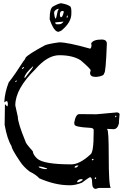

<svg xmlns="http://www.w3.org/2000/svg" viewBox="-20 -1111 769 1194"><path d="M612.3 -865.2Q644.5 -865.2 644.5 -838.9Q637.7 -656.2 627.9 -656.2Q627.9 -637.7 580.1 -632.8H574.2Q540 -632.8 540 -658.2L543.9 -673.8Q543.9 -682.6 482.4 -735.4Q433.6 -767.6 348.6 -767.6Q275.4 -767.6 200.2 -680.7Q75.2 -558.6 75.2 -456.1V-455.1L90.8 -384.8Q90.8 -346.7 138.7 -230.5Q138.7 -220.7 183.6 -170.9Q186.5 -147.5 210.9 -125Q251 -88.9 422.9 -88.9Q475.6 -88.9 542 -150.4Q562.5 -162.1 562.5 -285.2V-302.7Q562.5 -316.4 535.2 -316.4Q443.4 -321.3 443.4 -336.9L441.4 -346.7Q450.2 -401.4 473.6 -401.4L580.1 -400.4L708 -412.1Q723.6 -409.2 723.6 -400.4L719.7 -355.5V-343.8Q710.9 -307.6 685.5 -307.6L646.5 -309.6V-305.7Q656.2 -305.7 656.2 -141.6Q656.2 43.9 668.9 56.6H667L660.2 57.6H600.6Q589.8 57.6 576.2 63.5Q552.7 63.5 552.7 22.5Q552.7 -8.8 540 -8.8Q534.2 -8.8 489.3 25.4Q448.2 41 418.9 41H410.2Q323.2 41 224.6 -2Q203.1 -25.4 166 -43Q126 -72.3 101.6 -111.3Q51.8 -185.5 51.8 -202.1Q24.4 -246.1 8.8 -335L10.7 -461.9H12.7L24.4 -449.2Q28.3 -449.2 29.3 -464.8Q27.3 -482.4 22.5 -482.4Q16.6 -482.4 8.8 -475.6L6.8 -476.6Q9.8 -537.1 34.2 -598.6Q72.3 -646.5 125 -729.5Q132.8 -736.3 140.6 -753.9Q157.2 -774.4 258.8 -829.1Q277.3 -837.9 347.7 -847.7H348.6Q401.4 -847.7 540 -808.6H542Q548.8 -815.4 548.8 -825.2V-831.1L546.9 -840.8Q558.6 -865.2 612.3 -865.2ZM131.8 -628.9V-627H135.7Q186.5 -689.5 186.5 -697.3H183.6Q135.7 -654.3 131.8 -628.9ZM118.2 -681.6Q125 -684.6 128.9 -690.4V-694.3H127Q116.2 -689.5 116.2 -681.6ZM75.2 -605.5V-601.6H79.1L84 -606.4V-610.4H81.1ZM696.3 -387.7V-384.8L699.2 -380.9L704.1 -386.7V-387.7L701.2 -391.6H699.2ZM550.8 -120.1 552.7 -114.3H557.6L562.5 -120.1L559.6 -123H555.7ZM443.4 -72.3Q443.4 -68.4 448.2 -68.4Q458 -68.4 466.8 -80.1V-82H463.9Q449.2 -82 443.4 -72.3ZM220.7 -75.2V-73.2Q220.7 -67.4 254.9 -59.6H270.5L273.4 -63.5Q242.2 -75.2 227.5 -75.2ZM569.3 -3.9V0L571.3 2V2.9Q578.1 1 578.1 -2V-4.9L574.2 -8.8ZM460 16.6V22.5H461.9Q475.6 22.5 494.1 8.8L492.2 2.9H485.4Q469.7 2.9 460 16.6ZM360.4 -1090.8Q401.4 -1084 418.9 -1069.3Q423.8 -1057.6 423.8 -1044.9V-1026.4Q423.8 -970.7 360.4 -919.9L343.8 -913.1Q315.4 -913.1 289.1 -990.2V-997.1Q289.1 -1055.7 307.6 -1069.3Q345.7 -1090.8 360.4 -1090.8ZM316.4 -1031.2Q320.3 -995.1 326.2 -995.1Q330.1 -997.1 338.9 -1043L343.8 -1051.8V-1056.6H341.8Q316.4 -1047.9 316.4 -1031.2ZM352.5 -1022.5V-1019.5Q352.5 -1005.9 359.4 -1003.9H360.4Q368.2 -1003.9 376 -1033.2V-1040L373 -1043H369.1Q353.5 -1043 352.5 -1022.5ZM393.6 -1003.9 394.5 -1002H400.4L401.4 -1010.7V-1014.6H400.4Q396.5 -1014.6 393.6 -1003.9ZM323.2 -971.7Q323.2 -962.9 332 -960H346.7Q362.3 -960 374 -974.6V-976.6Z"/></svg>

Font: Love Ya Like A Sister
Style: Regular
Weight: 400
Designer: Kimberly Geswein
Foundry: Kimberly Geswein
Version: Version 1.002 2007